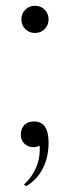

<svg xmlns="http://www.w3.org/2000/svg" viewBox="-20 -504 240 664"><path d="M54 -437Q54 -457 67.5 -470.5Q81 -484 101 -484Q121 -484 134.5 -470.5Q148 -457 148 -437Q148 -417 134.5 -403.5Q121 -390 101 -390Q81 -390 67.5 -403.5Q54 -417 54 -437ZM63 134Q90 110 105 75Q120 40 117 0Q105 5 97 5Q77 5 64.5 -7Q52 -19 52 -38Q52 -59 64 -71.5Q76 -84 98 -84Q148 -84 148 -10Q148 40 127.5 79.5Q107 119 70 140Z"/></svg>

Font: Fahkwang ExtraLight
Style: Regular
Weight: 275
Designer: Suppakit Chalermlarp | Katatrad Co.,Ltd.
Foundry: Cadson Demak Co.,Ltd.
Version: Version 1.000; ttfautohint (v1.6)